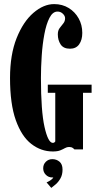

<svg xmlns="http://www.w3.org/2000/svg" viewBox="-20 -730 486 938"><path d="M238 10Q180.5 10 133 -26.8Q85.5 -63.5 57.2 -142.8Q29 -222 29 -349Q29 -463 61.2 -543.8Q93.5 -624.5 143.2 -667.2Q193 -710 244.5 -710Q284.5 -710 315.5 -691Q346.5 -672 364.2 -640.2Q382 -608.5 382 -569Q382 -535 366.8 -513.5Q351.5 -492 322 -492Q290 -492 276.2 -513Q262.5 -534 262.5 -562Q262.5 -581 271.5 -593Q280.5 -605 289.2 -615.5Q298 -626 298 -641Q298 -652.5 287 -663Q276 -673.5 261 -673.5Q237.5 -673.5 221.8 -643Q206 -612.5 196.8 -563.2Q187.5 -514 183.8 -457.5Q180 -401 180 -349Q180 -187.5 197.5 -109.8Q215 -32 238 -32Q245.5 -32 250 -39V-276.5H213.5V-316.5H427.5V-276.5H385.5V0H343.5Q343 -1.5 336 -6.8Q329 -12 317.5 -12Q307 -12 297.5 -6.5Q288 -1 274.5 4.5Q261 10 238 10ZM230.5 188 207.5 161Q212.5 159.5 224.5 152.2Q236.5 145 240.5 136.5Q239.5 137 235.5 137Q217 137 204 124Q191 111 191 92Q191 73 204 60.2Q217 47.5 235.5 47.5Q256 47.5 270.8 60Q285.5 72.5 285.5 98.5Q285.5 123.5 275.5 141.2Q265.5 159 252.5 170.2Q239.5 181.5 230.5 188Z"/></svg>

Font: Imbue 10pt Black
Style: Regular
Weight: 900
Designer: Tyler Finck
Foundry: Etcetera Type Company
Version: Version 1.102; ttfautohint (v1.8.3)